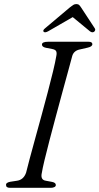

<svg xmlns="http://www.w3.org/2000/svg" viewBox="-20 -900 476 920"><path d="M180.5 -72Q172.5 -38 199.5 -34L229 -28.5Q247.5 -25 247.5 -13.5Q247.5 -7 240.5 -3.5Q233.5 0 223.5 0H28.5Q9 0 9 -13Q7.5 -25 29 -29L61.5 -34Q93 -38.5 105 -72.5Q110.5 -96 122 -138.5Q133.5 -181 148.2 -234.8Q163 -288.5 178.8 -346.2Q194.5 -404 209 -458.8Q223.5 -513.5 234.2 -558.2Q245 -603 249.5 -630Q253 -645.5 249.5 -653.8Q246 -662 231 -665L200 -671Q181 -675 181 -686.5Q181 -700 211.5 -700H403.5Q422.5 -700 422.5 -688.5Q422.5 -676.5 399.5 -671.5L364.5 -663.5Q334.5 -658 326.5 -633Q319 -604.5 306.2 -558Q293.5 -511.5 278 -454.8Q262.5 -398 246.8 -339.2Q231 -280.5 217 -226.8Q203 -173 193.2 -132.2Q183.5 -91.5 180.5 -72ZM210.5 -750Q195.5 -742 189.5 -747.5Q183 -754 196 -764.5L313.5 -863.5Q323 -871.5 330.2 -876Q337.5 -880.5 345.5 -880.5Q354.5 -880.5 359.2 -876Q364 -871.5 369 -863.5L434 -764.5Q437.5 -759.5 435.8 -754.8Q434 -750 430.5 -747.5Q421.5 -742 411 -750L328.5 -818Z"/></svg>

Font: Fraunces 9pt Light
Style: Italic
Weight: 300
Italic angle: -16°
Version: Version 1.000;[0bf87f6ff]